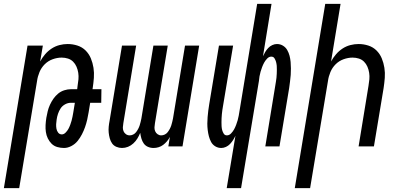

<svg xmlns="http://www.w3.org/2000/svg" viewBox="-48 -755 2068 990"><path d="M-28 215 94 -520H173L159 -438Q170 -458 184.5 -475Q199 -492 218 -504.5Q237 -517 258.5 -522.5Q280 -528 301 -528Q327 -528 351.5 -520Q376 -512 393.5 -494.5Q411 -477 420.5 -454Q430 -431 434 -405.5Q438 -380 436 -353.5Q434 -327 430 -301L429 -295H475L474 -225H417L409 -176Q406 -157 401.5 -137.5Q397 -118 390.5 -99.5Q384 -81 374.5 -62.5Q365 -44 352 -28Q339 -12 320 -2Q301 8 282 8Q264 8 247 3Q230 -2 218 -14Q206 -26 198.5 -41.5Q191 -57 188.5 -74.5Q186 -92 187 -110.5Q188 -129 191 -148Q194 -165 198 -181.5Q202 -198 209.5 -214.5Q217 -231 227.5 -246Q238 -261 252 -272.5Q266 -284 283.5 -289.5Q301 -295 317 -295H350L352 -312Q355 -329 356.5 -346Q358 -363 355.5 -379.5Q353 -396 346.5 -411Q340 -426 329 -437Q318 -448 302.5 -453Q287 -458 270 -458Q247 -458 223.5 -449.5Q200 -441 182.5 -423.5Q165 -406 155.5 -383Q146 -360 143 -337L51 215ZM271 -62Q281 -62 290 -71Q299 -80 304.5 -90Q310 -100 314 -111Q318 -122 321 -132.5Q324 -143 326 -154Q328 -165 330 -176L338 -225H317Q302 -225 287.5 -217Q273 -209 264.5 -196Q256 -183 251 -168Q246 -153 244 -138Q242 -126 241.5 -114.5Q241 -103 243 -91.5Q245 -80 252 -71Q259 -62 271 -62Z M581 8Q566 8 552 2Q538 -4 530 -15.5Q522 -27 518 -41.5Q514 -56 512.5 -71Q511 -86 512.5 -101.5Q514 -117 517 -132L581 -520H654L588 -120Q586 -109 585.5 -98.5Q585 -88 589 -78.5Q593 -69 601.5 -63Q610 -57 621 -57Q630 -57 639 -61.5Q648 -66 654 -74Q660 -82 664.5 -90.5Q669 -99 672 -108Q675 -117 677 -126Q679 -135 681 -144L743 -520H817L751 -120Q749 -109 748.5 -98.5Q748 -88 752 -78.5Q756 -69 764.5 -63Q773 -57 783 -57Q793 -57 802 -61.5Q811 -66 817 -74Q823 -82 827.5 -90.5Q832 -99 835 -108Q838 -117 840 -126Q842 -135 844 -144L906 -520H979L893 0H820L828 -49Q822 -37 813 -26.5Q804 -16 793.5 -8Q783 0 770 4Q757 8 744 8Q728 8 714.5 2Q701 -4 693 -15.5Q685 -27 681 -41Q677 -55 675 -70Q669 -55 660.5 -41Q652 -27 639.5 -15.5Q627 -4 612 2Q597 8 581 8Z M1121 215 1166 -55Q1161 -44 1154 -33Q1147 -22 1138 -12.5Q1129 -3 1117 2.5Q1105 8 1093 8Q1076 8 1062 -0.5Q1048 -9 1040.5 -23Q1033 -37 1029 -52.5Q1025 -68 1023 -84.5Q1021 -101 1021 -118Q1021 -135 1022.5 -151.5Q1024 -168 1026 -185Q1028 -202 1031 -219L1081 -520H1154L1102 -209Q1100 -198 1098.5 -187.5Q1097 -177 1096 -166.5Q1095 -156 1094.5 -145.5Q1094 -135 1094 -125Q1094 -115 1094.5 -104.5Q1095 -94 1097.5 -84.5Q1100 -75 1105.5 -66Q1111 -57 1122 -57Q1134 -57 1143.5 -67Q1153 -77 1159 -88Q1165 -99 1169.5 -111Q1174 -123 1177.5 -135Q1181 -147 1183 -159Q1185 -171 1187 -183L1278 -735H1352L1308 -465Q1313 -476 1319.5 -487Q1326 -498 1335 -507.5Q1344 -517 1356 -522.5Q1368 -528 1380 -528Q1397 -528 1411 -519.5Q1425 -511 1433 -497Q1441 -483 1445 -467.5Q1449 -452 1450.5 -435.5Q1452 -419 1452 -402Q1452 -385 1451 -368.5Q1450 -352 1447.5 -335Q1445 -318 1443 -301L1393 0H1320L1371 -311Q1373 -322 1374.5 -332.5Q1376 -343 1377.5 -353.5Q1379 -364 1379 -374.5Q1379 -385 1379.5 -395Q1380 -405 1379 -415.5Q1378 -426 1375.5 -435.5Q1373 -445 1367.5 -454Q1362 -463 1351 -463Q1339 -463 1329.5 -453Q1320 -443 1314 -432Q1308 -421 1303.5 -409Q1299 -397 1295.5 -385Q1292 -373 1290 -361Q1288 -349 1287 -337L1195 215Z M1472 215 1629 -735H1708L1659 -438Q1670 -458 1684.5 -475Q1699 -492 1718 -504.5Q1737 -517 1758.5 -522.5Q1780 -528 1801 -528Q1827 -528 1851.5 -520Q1876 -512 1893.5 -494.5Q1911 -477 1920.5 -454Q1930 -431 1934 -405.5Q1938 -380 1936 -353.5Q1934 -327 1930 -301L1880 0H1801L1852 -312Q1855 -329 1856.5 -346Q1858 -363 1855.5 -379.5Q1853 -396 1846.5 -411Q1840 -426 1829 -437Q1818 -448 1802.5 -453Q1787 -458 1770 -458Q1747 -458 1723.5 -449.5Q1700 -441 1682.5 -423.5Q1665 -406 1655.5 -383Q1646 -360 1643 -337L1551 215Z"/></svg>

Font: Iosevka Oblique
Style: Regular
Weight: 400
Italic angle: -9°
Monospace: yes
Designer: Belleve Invis
Foundry: Belleve Invis
Version: Version 32.5.0; ttfautohint (v1.8.4)